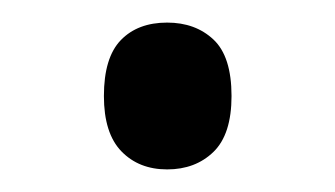

<svg xmlns="http://www.w3.org/2000/svg" viewBox="-20 -138 297 170"><path d="M128 12Q103 12 87.5 -4Q72 -20 72 -53Q72 -87 87 -102.5Q102 -118 128 -118Q153 -118 169 -103Q185 -88 185 -53Q185 -19 169 -3.5Q153 12 128 12Z"/></svg>

Font: Noto Sans Tamil Condensed
Style: Regular
Weight: 400
Width: 3
Designer: Jelle Bosma - Monotype Design Team
Foundry: Monotype Imaging Inc.
Version: Version 2.004; ttfautohint (v1.8.4.7-5d5b)